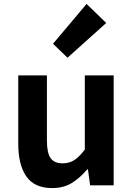

<svg xmlns="http://www.w3.org/2000/svg" viewBox="-20 -944 677 978"><path d="M246 14Q155 14 114 -45.5Q73 -105 73 -211V-560H219V-229Q219 -164 238 -138Q257 -112 299 -112Q333 -112 358.5 -128.5Q384 -145 412 -182V-560H559V0H439L428 -81H424Q388 -38 346 -12Q304 14 246 14ZM324 -650 250 -721 421 -924 521 -827Z"/></svg>

Font: Noto Sans TC Thin
Style: Bold
Weight: 700
Version: Version 2.004-H2;hotconv 1.0.118;makeotfexe 2.5.65603